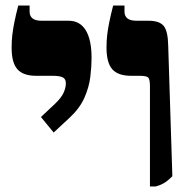

<svg xmlns="http://www.w3.org/2000/svg" viewBox="-20 -667 690 694"><path d="M522 7V-355Q522 -380 516 -386.5Q510 -393 484 -393H454Q407 -393 386 -416.5Q365 -440 365 -495Q365 -520 367.5 -541Q370 -562 375 -587Q380 -612 389 -647H430V-625Q430 -609 440.5 -600.5Q451 -592 474 -592H517Q556 -592 571.5 -573.5Q587 -555 588 -502L603 -30Q585 -12 571.5 -4.5Q558 3 543 7ZM174 -188 128 -244 179 -292Q202 -314 210 -332Q218 -350 218 -366Q218 -382 206.5 -387.5Q195 -393 171 -393H111Q64 -393 43 -416.5Q22 -440 22 -495Q22 -520 24.5 -541Q27 -562 32 -587Q37 -612 46 -647H87V-625Q87 -609 97.5 -600.5Q108 -592 131 -592H228Q269 -592 290 -557.5Q311 -523 311 -457Q311 -427 306.5 -389.5Q302 -352 285 -313.5Q268 -275 230 -240Z"/></svg>

Font: Noto Serif Hebrew Black
Style: Regular
Weight: 900
Version: Version 2.003